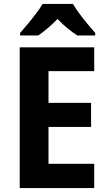

<svg xmlns="http://www.w3.org/2000/svg" viewBox="-20 -954 551 974"><path d="M458 0H80V-714H458V-593H226V-432H442V-310H226V-123H458ZM350 -934Q363 -912 382.5 -885.5Q402 -859 423.5 -833Q445 -807 463 -787V-774H372Q349 -789 322.5 -810.5Q296 -832 272 -858Q247 -832 221.5 -810.5Q196 -789 174 -774H82V-787Q99 -806 121 -832.5Q143 -859 163.5 -886Q184 -913 196 -934Z"/></svg>

Font: Noto Sans Arabic SemCond
Style: Bold
Weight: 700
Width: 4
Designer: Monotype Design Team, Nadine Chahine, Nizar Qandah and Khaled Hosny
Foundry: Monotype Imaging Inc.
Version: Version 2.012; ttfautohint (v1.8.4.7-5d5b)